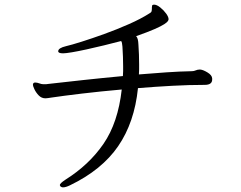

<svg xmlns="http://www.w3.org/2000/svg" viewBox="-20 -753 1040 828"><path d="M895 -410Q895 -387 863 -387Q796 -387 722.5 -383Q649 -379 575 -373Q560 -225 489.5 -122.5Q419 -20 282 46Q274 50 266 52.5Q258 55 252 55Q245 55 240 50Q238 46 238 45Q238 38 262 22Q364 -42 426.5 -133Q489 -224 505 -367Q414 -359 334 -349.5Q254 -340 200 -332Q193 -331 187 -330Q181 -329 176 -329Q159 -329 147 -341.5Q135 -354 128.5 -368Q122 -382 122 -387Q122 -396 130 -397H133Q140 -397 149.5 -393.5Q159 -390 165 -390H172Q176 -390 180 -390Q184 -390 188 -391Q258 -399 341 -408Q424 -417 510 -425Q511 -436 511 -446.5Q511 -457 511 -468Q511 -507 508 -552Q507 -560 506 -567Q505 -574 502 -576Q468 -567 429 -557.5Q390 -548 353.5 -540Q317 -532 290 -527.5Q263 -523 252 -523Q231 -523 231 -532Q231 -546 265 -554Q287 -559 331.5 -573Q376 -587 430 -606.5Q484 -626 536 -649Q588 -672 624 -695Q632 -699 633.5 -704Q635 -709 635 -716V-721Q635 -731 639 -732Q641 -733 644 -733Q656 -733 671 -721Q686 -709 696.5 -694.5Q707 -680 707 -670Q707 -667 704 -662Q701 -657 688 -648.5Q675 -640 646.5 -627.5Q618 -615 567 -597Q576 -589 577 -560Q580 -517 580 -476Q580 -465 580 -454Q580 -443 579 -432Q639 -437 697 -441Q755 -445 808 -446Q816 -446 824 -449.5Q832 -453 840 -453H844Q856 -452 875 -440.5Q894 -429 895 -415Z"/></svg>

Font: QiushuiShotai
Style: Regular
Weight: 600
Designer: Fontworks Inc.
Foundry: Fontworks Inc.
Version: Version 1.250